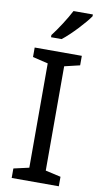

<svg xmlns="http://www.w3.org/2000/svg" viewBox="-103 -989 544 1035"><g transform="rotate(10 169.5 -472.0)"><path d="M318 -934V-944H212C189 -899 146 -833 117 -796V-784H175C222 -820 293 -897 318 -934ZM298 0V-52L214 -71V-642L298 -662V-714H40V-662L124 -642V-71L40 -52V0Z"/></g></svg>

Font: Noto Sans Syriac Western
Style: Regular
Weight: 400
Designer: Patrick Giasson and the Monotype Design Team
Foundry: Monotype Imaging Inc.
Version: Version 3.000